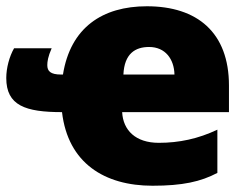

<svg xmlns="http://www.w3.org/2000/svg" viewBox="-36 -583 793 613"><path d="M433 -563C291 -563 189 -495 165 -345H159C125 -345 115 -356 115 -375C115 -386 117 -402 129 -429H9C-6 -403 -16 -366 -16 -334C-16 -246 45 -225 162 -225C181 -62 298 10 451 10C547 10 605 -3 658 -31V-169C597 -140 536 -127 471 -127C397 -127 357 -167 354 -225H695V-310C695 -479 594 -563 433 -563ZM440 -433C492 -433 520 -394 521 -345H358C361 -412 396 -433 440 -433Z"/></svg>

Font: Noto Sans UI Black
Style: Regular
Weight: 900
Designer: Monotype Design Team
Foundry: Monotype Imaging Inc.
Version: Version 1.901